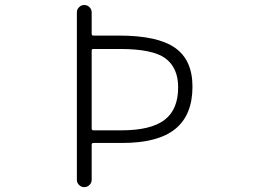

<svg xmlns="http://www.w3.org/2000/svg" viewBox="-20 -774 1040 772"><path d="M348.6 -257.8Q348.6 -250 355.5 -250H468.8Q585.9 -250 641.1 -291.5Q696.3 -333 696.3 -422.9Q696.3 -501 645.5 -539.1Q594.7 -577.1 461.9 -577.1H355.5Q348.6 -577.1 348.6 -570.3ZM355.5 -199.2Q348.6 -199.2 348.6 -191.4V-50.8Q348.6 -39.1 339.8 -30.3Q331.1 -21.5 318.8 -21.5Q306.6 -21.5 297.9 -30.3Q289.1 -39.1 289.1 -50.8V-724.6Q289.1 -736.3 297.9 -745.1Q306.6 -753.9 318.8 -753.9Q331.1 -753.9 339.8 -745.1Q348.6 -736.3 348.6 -724.6V-638.7Q348.6 -630.9 355.5 -630.9H459Q614.3 -630.9 684.1 -581.5Q753.9 -532.2 753.9 -425.8Q753.9 -311.5 684.6 -255.4Q615.2 -199.2 471.7 -199.2Z"/></svg>

Font: Rounded Mgen+ 1mn light
Style: Regular
Weight: 200
Designer: [Source Han Sans]
Ryoko NISHIZUKA  (kana & ideographs); Paul D. Hunt (Latin, Greek & Cyrillic); Wenlong ZHANG  (bopomofo
Version: Version 1.059.20150602